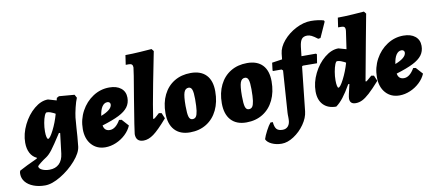

<svg xmlns="http://www.w3.org/2000/svg" viewBox="-157 -1066 3710 1631"><g transform="rotate(-10 1698.5 -250.0)"><path d="M-75 109Q-75 100 -74 95L-70 82Q-14 51 87 5L88 -2Q52 -18 32.5 -55Q13 -92 13 -144Q13 -221 51 -298Q89 -375 148 -424Q207 -473 267 -473L339 -452L344 -473L364 -484L497 -473L512 -445Q499 -415 487 -365Q475 -315 471 -281Q470 -275 464 -194Q463 -176 459 -120Q455 -64 451 -35Q445 19 387.5 84.5Q330 150 253.5 196Q177 242 118 242Q62 242 18 225Q-26 208 -50.5 178Q-75 148 -75 109ZM311 -342Q308 -344 297 -350Q286 -356 270 -361.5Q254 -367 238 -367Q228 -367 218 -343Q208 -319 201.5 -282Q195 -245 195 -209Q195 -179 199.5 -161Q204 -143 211 -143Q227 -143 259 -206Q291 -269 311 -342ZM299 0 320 -174 310 -177Q246 -78 219 -43Q192 -8 168 8Q141 25 114 46.5Q87 68 87 72Q87 91 113.5 104Q140 117 178 117Q229 117 260.5 87Q292 57 299 0Z M686 -175Q694 -126 741 -126Q791 -126 832 -197L854 -194L906 -136Q889 -95 853 -61Q817 -27 771 -7.5Q725 12 679 12Q605 12 560 -38.5Q515 -89 515 -173Q515 -257 553.5 -328Q592 -399 656.5 -441Q721 -483 797 -483Q861 -483 898 -453Q935 -423 935 -371Q935 -324 910 -290.5Q885 -257 831.5 -230Q778 -203 686 -175ZM689 -257Q736 -275 760.5 -296Q785 -317 785 -340Q785 -350 778 -356.5Q771 -363 760 -363Q733 -363 714.5 -336Q696 -309 689 -257Z M1175 -195 1198 -191 1218 -143Q1140 -53 1095 -20.5Q1050 12 1008 12Q942 12 942 -55Q942 -72 990 -364Q1030 -598 1030 -615Q1030 -632 1022 -640Q1014 -648 997 -648H969L981 -730Q1038 -730 1111.5 -735Q1185 -740 1208 -742L1224 -722Q1210 -655 1171 -453Q1132 -251 1119 -157L1123 -154Q1127 -154 1138.5 -163Q1150 -172 1175 -195Z M1230 -184Q1230 -274 1263.5 -342Q1297 -410 1358 -447Q1419 -484 1500 -484Q1587 -484 1633 -435.5Q1679 -387 1679 -295Q1679 -203 1645.5 -133.5Q1612 -64 1551 -26Q1490 12 1409 12Q1323 12 1276.5 -39Q1230 -90 1230 -184ZM1499 -259Q1499 -316 1490.5 -340Q1482 -364 1461 -364Q1432 -364 1420.5 -331.5Q1409 -299 1409 -215Q1409 -148 1417.5 -121.5Q1426 -95 1448 -95Q1468 -95 1478.5 -109.5Q1489 -124 1494 -159Q1499 -194 1499 -259Z M1716 -184Q1716 -274 1749.5 -342Q1783 -410 1844 -447Q1905 -484 1986 -484Q2073 -484 2119 -435.5Q2165 -387 2165 -295Q2165 -203 2131.5 -133.5Q2098 -64 2037 -26Q1976 12 1895 12Q1809 12 1762.5 -39Q1716 -90 1716 -184ZM1985 -259Q1985 -316 1976.5 -340Q1968 -364 1947 -364Q1918 -364 1906.5 -331.5Q1895 -299 1895 -215Q1895 -148 1903.5 -121.5Q1912 -95 1934 -95Q1954 -95 1964.5 -109.5Q1975 -124 1980 -159Q1985 -194 1985 -259Z M2197 -450 2285 -463 2290 -511Q2296 -567 2341.5 -620.5Q2387 -674 2453 -708Q2519 -742 2582 -742Q2611 -742 2642 -738Q2673 -734 2693 -727L2697 -716L2638 -585L2618 -582Q2587 -606 2567.5 -615.5Q2548 -625 2530 -625Q2498 -625 2482.5 -606.5Q2467 -588 2461 -541L2452 -461H2577L2584 -454L2572 -379L2450 -380L2442 -375L2401 6Q2395 61 2356.5 116Q2318 171 2263.5 206.5Q2209 242 2159 242Q2111 242 2073 224Q2035 206 2025 180Q2034 151 2055.5 110Q2077 69 2095 48H2115Q2119 92 2135 109.5Q2151 127 2187 127Q2217 127 2234.5 106Q2252 85 2252 46V26Q2252 19 2251.5 9.5Q2251 0 2252 -8L2277 -369L2266 -379H2192L2189 -384Z M3007 -195 3030 -191 3050 -143Q2994 -80 2958 -47.5Q2922 -15 2894.5 -1.5Q2867 12 2838 12Q2787 12 2787 -36Q2787 -47 2793 -75.5Q2799 -104 2812 -158H2802Q2763 -90 2732 -50.5Q2701 -11 2669 12Q2598 12 2558 -29.5Q2518 -71 2518 -145Q2518 -222 2555.5 -298.5Q2593 -375 2652.5 -423.5Q2712 -472 2772 -472L2839 -453L2861 -605Q2862 -610 2862 -618Q2862 -634 2854 -641Q2846 -648 2829 -648H2801L2813 -730Q2870 -730 2943.5 -735Q3017 -740 3040 -742L3056 -722Q3044 -659 3012.5 -490.5Q2981 -322 2951 -157L2955 -154Q2959 -154 2968.5 -162Q2978 -170 3007 -195ZM2816 -341Q2813 -343 2802 -349Q2791 -355 2774.5 -361Q2758 -367 2742 -367Q2733 -367 2723.5 -343Q2714 -319 2707.5 -281.5Q2701 -244 2701 -208Q2701 -179 2705 -161Q2709 -143 2715 -143Q2731 -143 2763 -205.5Q2795 -268 2816 -341Z M3223 -175Q3231 -126 3278 -126Q3328 -126 3369 -197L3391 -194L3443 -136Q3426 -95 3390 -61Q3354 -27 3308 -7.5Q3262 12 3216 12Q3142 12 3097 -38.5Q3052 -89 3052 -173Q3052 -257 3090.5 -328Q3129 -399 3193.5 -441Q3258 -483 3334 -483Q3398 -483 3435 -453Q3472 -423 3472 -371Q3472 -324 3447 -290.5Q3422 -257 3368.5 -230Q3315 -203 3223 -175ZM3226 -257Q3273 -275 3297.5 -296Q3322 -317 3322 -340Q3322 -350 3315 -356.5Q3308 -363 3297 -363Q3270 -363 3251.5 -336Q3233 -309 3226 -257Z"/></g></svg>

Font: Alegreya Black
Style: Italic
Weight: 900
Italic angle: -7°
Designer: Juan Pablo del Peral
Foundry: Huerta Tipografica
Version: Version 2.007; ttfautohint (v1.6)